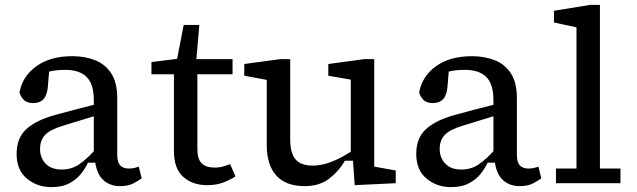

<svg xmlns="http://www.w3.org/2000/svg" viewBox="-20 -750 2608 786"><path d="M472 12Q432 12 405 -11Q378 -34 370 -84H340Q330 -62 312 -39Q294 -16 264.5 0Q235 16 190 16Q132 16 90 -19Q48 -54 48 -120Q48 -186 89 -222.5Q130 -259 208 -280Q247 -291 286 -301Q325 -311 364 -321V-340Q364 -406 334.5 -435Q305 -464 248 -464Q208 -464 181 -457L176 -396Q173 -360 158 -344Q143 -328 116 -328Q89 -328 76 -342.5Q63 -357 60 -372Q72 -438 129 -479Q186 -520 276 -520Q328 -520 369.5 -503.5Q411 -487 435.5 -449.5Q460 -412 460 -348V-116Q460 -86 472 -73Q484 -60 508 -60Q520 -60 530.5 -62.5Q541 -65 548 -68L560 -20Q548 -11 526.5 0.5Q505 12 472 12ZM144 -140Q144 -104 167 -80Q190 -56 232 -56Q274 -56 305 -78Q336 -100 364 -131V-274L240 -236Q186 -220 165 -198Q144 -176 144 -140Z M828 8Q768 8 730 -26Q692 -60 692 -132V-446H600V-496L705 -509L732 -648H796L784 -508H932V-446H788V-140Q788 -98 806 -81Q824 -64 858 -64Q879 -64 895.5 -69Q912 -74 922 -78L944 -28Q932 -19 901 -5.5Q870 8 828 8Z M1432 8 1425 -92H1392Q1368 -50 1328 -19Q1288 12 1228 12Q1150 12 1111 -31.5Q1072 -75 1072 -156V-423L980 -440V-488L1128 -508H1168V-180Q1168 -123 1190 -97.5Q1212 -72 1260 -72Q1298 -72 1338 -88Q1378 -104 1416 -129V-424L1324 -440V-488L1472 -508H1512V-68L1600 -52V0Z M2108 12Q2068 12 2041 -11Q2014 -34 2006 -84H1976Q1966 -62 1948 -39Q1930 -16 1900.5 0Q1871 16 1826 16Q1768 16 1726 -19Q1684 -54 1684 -120Q1684 -186 1725 -222.5Q1766 -259 1844 -280Q1883 -291 1922 -301Q1961 -311 2000 -321V-340Q2000 -406 1970.5 -435Q1941 -464 1884 -464Q1844 -464 1817 -457L1812 -396Q1809 -360 1794 -344Q1779 -328 1752 -328Q1725 -328 1712 -342.5Q1699 -357 1696 -372Q1708 -438 1765 -479Q1822 -520 1912 -520Q1964 -520 2005.5 -503.5Q2047 -487 2071.5 -449.5Q2096 -412 2096 -348V-116Q2096 -86 2108 -73Q2120 -60 2144 -60Q2156 -60 2166.5 -62.5Q2177 -65 2184 -68L2196 -20Q2184 -11 2162.5 0.5Q2141 12 2108 12ZM1780 -140Q1780 -104 1803 -80Q1826 -56 1868 -56Q1910 -56 1941 -78Q1972 -100 2000 -131V-274L1876 -236Q1822 -220 1801 -198Q1780 -176 1780 -140Z M2256 0V-60H2340V-638L2248 -658V-706L2396 -730H2436V-60H2520V0Z"/></svg>

Font: Source Serif 4 Caption
Style: Regular
Weight: 400
Designer: Frank Grießhammer
Foundry: Adobe Systems Incorporated
Version: Version 4.004;hotconv 1.0.117;makeotfexe 2.5.65602